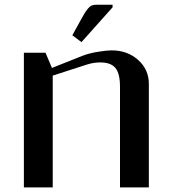

<svg xmlns="http://www.w3.org/2000/svg" viewBox="-20 -812 748 832"><path d="M467.8 -780.3 333 -629.4 293.5 -659.2 332 -729Q343.3 -749 347.7 -756.3Q352.1 -763.7 360.6 -774.2Q369.1 -784.7 377.4 -788.1Q385.7 -791.5 397 -791.5H467.8ZM83.5 0V-583.5H177.2L205.1 -517.6L336.4 -569.8Q366.2 -581.5 404.8 -587.6Q443.4 -593.8 463.4 -593.8Q532.2 -593.8 578.6 -552.2Q625 -510.7 625 -448.7V0H500V-436.5Q500 -493.7 480 -517.6Q460 -541.5 414.6 -541.5Q385.3 -541.5 356.4 -532.2L208.5 -484.4V0Z"/></svg>

Font: Resagnicto
Style: Bold
Weight: 700
Version: Version 0.9991